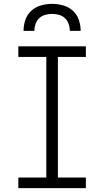

<svg xmlns="http://www.w3.org/2000/svg" viewBox="-20 -975 540 995"><path d="M75 0V-55H220V-680H75V-735H425V-680H280V-55H425V0ZM102 -815Q102 -844 111.5 -872Q121 -900 142.5 -919.5Q164 -939 192.5 -947Q221 -955 250 -955Q279 -955 307.5 -947Q336 -939 357.5 -919.5Q379 -900 388.5 -872Q398 -844 398 -815H342Q342 -833 336 -850.5Q330 -868 317 -880.5Q304 -893 286 -898Q268 -903 250 -903Q232 -903 214 -898Q196 -893 183 -880.5Q170 -868 164 -850.5Q158 -833 158 -815Z"/></svg>

Font: Iosevka Fixed Light
Style: Regular
Weight: 300
Monospace: yes
Designer: Belleve Invis
Foundry: Belleve Invis
Version: Version 32.3.0